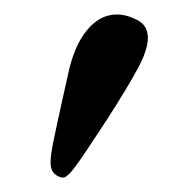

<svg xmlns="http://www.w3.org/2000/svg" viewBox="-20 -582 259 265"><path d="M141.1 -562Q154.8 -562 169.4 -554.4Q184.1 -546.9 184.1 -529.8Q184.1 -513.7 170.9 -488.8Q157.7 -463.9 128.9 -418.9Q95.2 -367.2 84 -352.1Q72.8 -336.9 66.9 -336.9Q61.5 -336.9 55.7 -341.8Q49.8 -346.7 49.8 -357.9Q49.8 -363.3 50.8 -370.4Q51.8 -377.4 54.2 -389.2Q56.6 -400.9 58.8 -411.1Q61 -421.4 65.4 -441.2Q69.8 -460.9 73.2 -476.1Q81.5 -517.6 99.6 -539.8Q117.7 -562 141.1 -562Z"/></svg>

Font: Linux Biolinum
Style: Regular
Weight: 400
Designer: Philipp H. Poll
Foundry: Philipp H. Poll
Version: Version 0.6.4